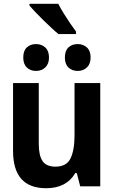

<svg xmlns="http://www.w3.org/2000/svg" viewBox="-20 -985 603 1015"><path d="M224 10Q49 10 49 -187V-546H185V-224Q185 -163 205 -133.5Q225 -104 273 -104Q332 -104 353 -148Q374 -192 374 -270V-546H510V0H404L386 -70H378Q331 10 224 10ZM391 -610Q361 -610 342 -628Q323 -646 323 -681Q323 -717 342 -734.5Q361 -752 391 -752Q420 -752 439.5 -734Q459 -716 459 -681Q459 -647 439.5 -628.5Q420 -610 391 -610ZM170 -610Q141 -610 122 -628Q103 -646 103 -681Q103 -717 122 -734.5Q141 -752 170 -752Q200 -752 219.5 -734Q239 -716 239 -681Q239 -647 219.5 -628.5Q200 -610 170 -610ZM289 -805Q274 -817 252.5 -837Q231 -857 208.5 -879Q186 -901 166.5 -921.5Q147 -942 136 -955V-965H288Q299 -943 316 -915.5Q333 -888 351 -861.5Q369 -835 382 -818V-805Z"/></svg>

Font: Noto Sans Mono SemiCondensed
Style: Bold
Weight: 700
Width: 4
Designer: Monotype Design Team
Foundry: Monotype Imaging Inc.
Version: Version 2.014